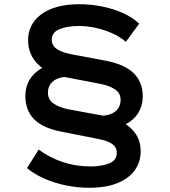

<svg xmlns="http://www.w3.org/2000/svg" viewBox="-20 -731 803 909"><path d="M477 -119 439 -183Q475 -181 500 -189.5Q525 -198 538 -216Q551 -234 551 -257Q551 -291 524.5 -308Q498 -325 460 -333L288 -366Q250 -372 218 -387Q186 -402 162.5 -424Q139 -446 126 -475.5Q113 -505 113 -541Q113 -578 128.5 -609Q144 -640 175 -663Q206 -686 251 -698.5Q296 -711 356 -711Q410 -711 462.5 -700.5Q515 -690 560.5 -670Q606 -650 639 -619L576 -533Q547 -558 509 -574.5Q471 -591 431 -599.5Q391 -608 355 -608Q299 -608 262 -593Q225 -578 225 -542Q225 -528 233 -515Q241 -502 262 -491.5Q283 -481 323 -473L484 -443Q573 -425 614.5 -383Q656 -341 656 -272Q655 -230 635 -197Q615 -164 575.5 -143Q536 -122 477 -119ZM401 158Q348 158 293.5 147Q239 136 191 115Q143 94 108 65L163 -23Q214 15 276.5 36Q339 57 408 57Q461 57 497 42.5Q533 28 533 -8Q533 -23 525 -35.5Q517 -48 496 -58Q475 -68 436 -75L269 -108Q182 -125 141 -167Q100 -209 100 -278Q100 -318 119 -351.5Q138 -385 176.5 -407.5Q215 -430 274 -432L311 -366Q279 -369 255.5 -360Q232 -351 219.5 -334Q207 -317 207 -292Q207 -259 234 -240.5Q261 -222 302 -214L464 -184Q523 -173 563 -150.5Q603 -128 624.5 -94Q646 -60 646 -15Q646 36 618 75Q590 114 536 136Q482 158 401 158Z"/></svg>

Font: Lexend Peta
Style: Regular
Weight: 400
Designer: Bonnie Shaver-Troup, Thomas Jockin
Foundry: Lexend
Version: Version 1.007